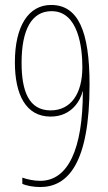

<svg xmlns="http://www.w3.org/2000/svg" viewBox="-20 -744 434 774"><path d="M341 -403C341 -619 295 -724 186 -724C95 -724 40 -639 40 -493C40 -363 84 -274 184 -274C270 -274 305 -341 313 -376H314C314 -142 254 -15 142 -15C117 -15 89 -21 70 -28V-3C87 5 116 10 142 10C253 10 341 -84 341 -403ZM188 -699C296 -699 312 -552 312 -473C312 -365 265 -299 184 -299C96 -299 67 -377 67 -491C67 -625 108 -699 188 -699Z"/></svg>

Font: Noto Sans Myanmar ExtraCondensed Thin
Style: Regular
Weight: 100
Width: 2
Designer: Monotype Design Team
Foundry: Monotype Imaging Inc.
Version: Version 2.107